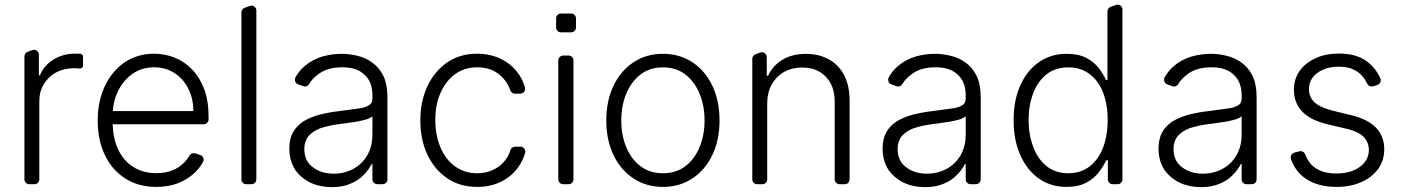

<svg xmlns="http://www.w3.org/2000/svg" viewBox="-20 -781 5944 814"><path d="M83.5 -20.6V-541.5Q83.5 -548.3 87.2 -553.6Q90.9 -558.9 96.9 -561.1L116.8 -568.5Q121.8 -570 123.9 -570Q132.5 -570 138.7 -563.7Q144.9 -557.5 144.9 -549V-461.6H149.5Q165.5 -502.5 206.3 -528.4Q247.5 -553.6 298.7 -553.6Q309.7 -553.6 316.1 -553.3H319.2Q324.6 -552.9 328.3 -549.2Q332 -545.5 332 -540.1V-503.6Q332 -497.5 327.6 -493.6Q323.2 -489.7 317.1 -490.4Q307.5 -491.8 294 -491.8Q251.8 -491.8 218 -474.1Q185 -456 165.8 -424.4Q146.7 -393.1 146.7 -352.3V-20.6Q146.7 -12.1 140.6 -6Q134.6 0 125.7 0H104Q95.5 0 89.5 -6Q83.5 -12.1 83.5 -20.6Z M510.7 -24.5Q454.9 -60.4 424.7 -123.6Q394.2 -187.5 394.2 -269.9Q394.2 -351.6 424.7 -416.5Q454.9 -480.1 508.9 -517Q562.9 -553.3 633.5 -553.3Q677.6 -553.3 719.1 -537.3Q760.3 -521.3 793 -487.9Q826 -454.2 845.2 -404.5Q864.3 -354 864.3 -285.5V-274.9Q864.3 -266.3 858.3 -260.3Q852.3 -254.3 843.4 -254.3H457.7Q459.5 -193.9 480.5 -148.4Q502.8 -100.1 544.4 -73.5Q585.9 -46.9 643.1 -46.9Q682.2 -46.9 710.9 -58.9Q740.4 -70.7 760.3 -91.3Q774.1 -105.1 783.4 -121.4Q786.2 -126.4 791.2 -129.1Q796.2 -131.7 801.5 -131.7Q804.7 -131.7 807.9 -130.7L828.8 -123.9Q835.6 -121.8 839.5 -116.3Q843.4 -110.8 843.4 -104Q843.4 -99.1 840.9 -94.5Q828.8 -72.1 810 -53.3Q782 -24.1 739.7 -6.4Q697.1 11.4 643.1 11.4Q566.8 11.4 510.7 -24.5ZM799.7 -310Q799.7 -362.9 778.4 -404.8Q757.8 -446.7 719.8 -471.2Q682.5 -495.7 633.5 -495.7Q581.3 -495.7 541.9 -468Q502.5 -440.3 480.5 -394.9Q460.9 -355.1 458.5 -310Z M1003.6 -20.6V-728.3Q1003.6 -735.1 1007.3 -740.4Q1011 -745.7 1017 -747.9L1039.1 -755.7Q1044 -757.1 1046.2 -757.1Q1054.7 -757.1 1060.7 -751.1Q1066.8 -745 1066.8 -736.2V-20.6Q1066.8 -12.1 1060.7 -6Q1054.7 0 1046.2 0H1024.1Q1015.6 0 1009.6 -6Q1003.6 -12.1 1003.6 -20.6Z M1296.2 -6.4Q1255 -27 1230.5 -62.5Q1206.7 -100.5 1206.7 -152Q1206.7 -192.1 1222.3 -220.5Q1236.9 -246.4 1266 -266.3Q1294.4 -283.4 1332.4 -294.4Q1382.5 -306.5 1416.5 -309.7L1457.7 -315.3Q1490.1 -319.6 1494.7 -320.3Q1525.6 -323.5 1542.6 -333.8Q1558.9 -342.3 1558.9 -362.9V-376.4Q1558.9 -433.2 1525.9 -463.8Q1493.6 -495.7 1431.1 -495.7Q1370.7 -495.7 1334.5 -469.8Q1304.7 -449.6 1289.8 -424Q1287.3 -419.4 1282.5 -416.7Q1277.7 -414.1 1272.7 -414.1Q1269.2 -414.1 1264.9 -415.8L1244 -423.3Q1237.6 -425.4 1233.8 -430.8Q1230.1 -436.1 1230.1 -442.8Q1230.1 -448.5 1232.6 -453.1Q1250.4 -484 1273.1 -502.1Q1304 -528.4 1346.9 -541.5Q1388.1 -552.9 1429 -552.9Q1459.2 -552.9 1494.7 -544.7Q1530.5 -535.9 1556.8 -516.7Q1585.6 -497.2 1604.8 -460.6Q1622.5 -423.3 1622.5 -370V-21Q1622.5 -12.1 1616.5 -6Q1610.4 0 1601.6 0H1579.9Q1571.4 0 1565.2 -6Q1558.9 -12.1 1558.9 -21V-86.3H1556.1Q1543 -60.7 1521.7 -39.4Q1500 -16 1465.6 -2.1Q1432.9 12.4 1386.4 12.4Q1337 12.4 1296.2 -6.4ZM1305.4 -72.8Q1340.9 -44.7 1394.9 -44.7Q1442.8 -44.7 1482.2 -67.5Q1518.8 -88.8 1539.4 -126.8Q1558.9 -163.4 1558.9 -209.2V-288Q1554.3 -283 1536.2 -275.6Q1516 -269.9 1497.9 -266.3L1483 -263.8Q1467.3 -261 1455.3 -259.9L1444.6 -258.2Q1421.9 -255 1416.5 -254.6Q1375 -249.3 1337.7 -237.2Q1306.1 -224.8 1287.6 -203.8Q1270.2 -181.5 1270.2 -149.9Q1270.2 -99.1 1305.4 -72.8Z M1876.1 -25.2Q1821.7 -62.1 1791.9 -125.4Q1762.1 -189.3 1762.1 -270.6Q1762.1 -352.3 1792.6 -416.5Q1822.8 -480.1 1876.8 -517Q1931.1 -553.3 2002.1 -553.3Q2056.5 -553.3 2101.6 -532.3Q2146 -511 2174.7 -473Q2196 -445 2205.6 -410.2Q2206.3 -408 2206.3 -404.5Q2206.3 -396 2200.3 -389.9Q2194.2 -383.9 2185.7 -383.9H2163.4Q2156.6 -383.9 2151.1 -387.8Q2145.6 -391.7 2143.5 -398.1Q2131 -435.7 2099.4 -462.7Q2061.8 -495.7 2003.2 -495.7Q1951 -495.7 1910.9 -467.7Q1870.4 -438.6 1848.4 -388.8Q1825.6 -339.1 1825.6 -272.7Q1825.6 -206.7 1847.7 -155.2Q1870 -103.7 1909.8 -75.3Q1949.9 -46.5 2003.2 -46.5Q2039.8 -46.5 2069.6 -60.4Q2099.1 -73.5 2120 -99.1Q2136.4 -119.3 2143.8 -144.5Q2146 -151.3 2151.5 -155.2Q2157 -159.1 2163.7 -159.1H2186.1Q2195 -159.1 2201 -153.1Q2207 -147 2207 -138.5Q2207 -136.4 2206.3 -132.8Q2196.7 -99.1 2176.5 -71.4Q2148.8 -32.7 2104.4 -10.7Q2059.7 11.4 2003.2 11.4Q1929.7 11.4 1876.1 -25.2Z M2346.9 -20.6V-524.5Q2346.9 -533.4 2353.2 -539.4Q2359.4 -545.5 2367.9 -545.5H2390.6Q2399.1 -545.5 2405.2 -539.4Q2411.2 -533.4 2411.2 -524.5V-20.6Q2411.2 -12.1 2405.2 -6Q2399.1 0 2390.6 0H2367.9Q2359.4 0 2353.2 -6Q2346.9 -12.1 2346.9 -20.6ZM2337.7 -703.1Q2337.7 -711.6 2343.8 -717.7Q2349.8 -723.7 2358.3 -723.7H2400.9Q2409.4 -723.7 2415.7 -717.7Q2421.9 -711.6 2421.9 -703.1V-664.8Q2421.9 -655.9 2415.7 -649.9Q2409.4 -643.8 2400.9 -643.8H2358.3Q2349.8 -643.8 2343.8 -649.9Q2337.7 -655.9 2337.7 -664.8Z M2665.8 -24.5Q2611.2 -60.4 2581 -123.6Q2550.4 -187.5 2550.4 -270.2Q2550.4 -353.7 2581 -417.6Q2611.5 -481.2 2665.8 -517Q2719.8 -552.9 2790.8 -552.9Q2860.8 -552.9 2915.5 -517Q2969.5 -481.2 3000 -417.6Q3030.5 -353.7 3030.5 -270.2Q3030.5 -187.5 3000 -123.6Q2969.8 -60.4 2915.5 -24.5Q2860.8 11.4 2790.5 11.4Q2719.8 11.4 2665.8 -24.5ZM2634.6 -158.4Q2655.5 -106.9 2694.6 -77.1Q2734.4 -46.5 2790.5 -46.5Q2846.9 -46.5 2886.7 -77.1Q2925.4 -107.2 2946.4 -158.4Q2967 -208.5 2967 -270.2Q2967 -331.7 2946.4 -382.5Q2925.8 -433.6 2886.7 -464.5Q2847.3 -495.4 2790.5 -495.4Q2734 -495.4 2694.6 -464.5Q2655.5 -433.9 2634.6 -382.5Q2614 -331.7 2614 -270.2Q2614 -208.5 2634.6 -158.4Z M3169.4 -20.6V-531.2Q3169.4 -538 3173.1 -543.3Q3176.8 -548.7 3182.9 -550.8L3202.8 -558.2Q3207.7 -559.7 3209.9 -559.7Q3218.4 -559.7 3224.6 -553.4Q3230.8 -547.2 3230.8 -538.7V-459.9H3236.5Q3255.7 -502.1 3296.2 -527Q3337.4 -552.6 3397 -552.6Q3451.7 -552.6 3493.6 -529.5Q3535.9 -506.7 3558.6 -462.4Q3582 -418.3 3582 -353.3V-20.6Q3582 -12.1 3576 -6Q3570 0 3561.1 0H3539.4Q3530.9 0 3524.9 -6Q3518.8 -12.1 3518.8 -20.6V-349.4Q3518.8 -416.9 3481.2 -455.6Q3443.9 -494.7 3381 -494.7Q3337.4 -494.7 3304.7 -476.2Q3271.7 -457.7 3251.8 -422.9Q3232.6 -388.5 3232.6 -340.9V-20.6Q3232.6 -12.1 3226.6 -6Q3220.5 0 3211.6 0H3190Q3181.5 0 3175.4 -6Q3169.4 -12.1 3169.4 -20.6Z M3811.4 -6.4Q3770.2 -27 3745.7 -62.5Q3721.9 -100.5 3721.9 -152Q3721.9 -192.1 3737.6 -220.5Q3752.1 -246.4 3781.2 -266.3Q3809.7 -283.4 3847.7 -294.4Q3897.7 -306.5 3931.8 -309.7L3973 -315.3Q4005.3 -319.6 4009.9 -320.3Q4040.8 -323.5 4057.9 -333.8Q4074.2 -342.3 4074.2 -362.9V-376.4Q4074.2 -433.2 4041.2 -463.8Q4008.9 -495.7 3946.4 -495.7Q3886 -495.7 3849.8 -469.8Q3820 -449.6 3805 -424Q3802.6 -419.4 3797.8 -416.7Q3793 -414.1 3788 -414.1Q3784.4 -414.1 3780.2 -415.8L3759.2 -423.3Q3752.8 -425.4 3749.1 -430.8Q3745.4 -436.1 3745.4 -442.8Q3745.4 -448.5 3747.9 -453.1Q3765.6 -484 3788.4 -502.1Q3819.2 -528.4 3862.2 -541.5Q3903.4 -552.9 3944.2 -552.9Q3974.4 -552.9 4009.9 -544.7Q4045.8 -535.9 4072.1 -516.7Q4100.9 -497.2 4120 -460.6Q4137.8 -423.3 4137.8 -370V-21Q4137.8 -12.1 4131.7 -6Q4125.7 0 4116.8 0H4095.2Q4086.6 0 4080.4 -6Q4074.2 -12.1 4074.2 -21V-86.3H4071.4Q4058.2 -60.7 4036.9 -39.4Q4015.3 -16 3980.8 -2.1Q3948.2 12.4 3901.6 12.4Q3852.3 12.4 3811.4 -6.4ZM3820.7 -72.8Q3856.2 -44.7 3910.2 -44.7Q3958.1 -44.7 3997.5 -67.5Q4034.1 -88.8 4054.7 -126.8Q4074.2 -163.4 4074.2 -209.2V-288Q4069.6 -283 4051.5 -275.6Q4031.2 -269.9 4013.1 -266.3L3998.2 -263.8Q3982.6 -261 3970.5 -259.9L3959.9 -258.2Q3937.1 -255 3931.8 -254.6Q3890.3 -249.3 3853 -237.2Q3821.4 -224.8 3802.9 -203.8Q3785.5 -181.5 3785.5 -149.9Q3785.5 -99.1 3820.7 -72.8Z M4384.2 -24.1Q4334.2 -59.3 4305.8 -123.2Q4277.3 -186.4 4277.3 -271.3Q4277.3 -356.5 4305.8 -419Q4333.8 -482.2 4384.6 -517.4Q4434.7 -552.9 4502.8 -552.9Q4551.8 -552.9 4585.6 -535.5Q4618.6 -517.8 4638.5 -492.2Q4657.7 -466.6 4669.4 -441.4H4675.1V-732.6Q4675.1 -739 4679 -744.5Q4682.9 -750 4688.9 -752.1L4710.9 -759.9Q4714.1 -761.4 4718.4 -761.4Q4726.6 -761.4 4732.6 -755.3Q4738.6 -749.3 4738.6 -740.4V-20.6Q4738.6 -12.1 4732.6 -6Q4726.6 0 4718 0H4697.4Q4689.3 0 4683.1 -6Q4676.8 -12.1 4676.8 -20.6V-101.2H4669.4Q4658.4 -76.3 4638.1 -50.4Q4618.3 -24.1 4584.9 -6.4Q4551.5 11.4 4501.8 11.4Q4434.7 11.4 4384.2 -24.1ZM4360.8 -157.7Q4379.3 -107.2 4417.3 -76.3Q4455.3 -46.5 4509.2 -46.5Q4562.1 -46.5 4599.8 -75.6Q4637.1 -104.8 4656.6 -155.2Q4676.1 -207.4 4676.1 -272.4Q4676.1 -337 4657 -387.8Q4637.4 -438.2 4599.8 -466.6Q4562.5 -495.4 4509.2 -495.4Q4454.2 -495.4 4416.9 -465.9Q4379.6 -436.1 4360.4 -385.7Q4340.9 -335.6 4340.9 -272.4Q4340.9 -209.2 4360.8 -157.7Z M4981.2 -6.4Q4940 -27 4915.5 -62.5Q4891.7 -100.5 4891.7 -152Q4891.7 -192.1 4907.3 -220.5Q4921.9 -246.4 4951 -266.3Q4979.4 -283.4 5017.4 -294.4Q5067.5 -306.5 5101.6 -309.7L5142.8 -315.3Q5175.1 -319.6 5179.7 -320.3Q5210.6 -323.5 5227.6 -333.8Q5244 -342.3 5244 -362.9V-376.4Q5244 -433.2 5210.9 -463.8Q5178.6 -495.7 5116.1 -495.7Q5055.8 -495.7 5019.5 -469.8Q4989.7 -449.6 4974.8 -424Q4972.3 -419.4 4967.5 -416.7Q4962.7 -414.1 4957.7 -414.1Q4954.2 -414.1 4949.9 -415.8L4929 -423.3Q4922.6 -425.4 4918.9 -430.8Q4915.1 -436.1 4915.1 -442.8Q4915.1 -448.5 4917.6 -453.1Q4935.4 -484 4958.1 -502.1Q4989 -528.4 5032 -541.5Q5073.2 -552.9 5114 -552.9Q5144.2 -552.9 5179.7 -544.7Q5215.6 -535.9 5241.8 -516.7Q5270.6 -497.2 5289.8 -460.6Q5307.5 -423.3 5307.5 -370V-21Q5307.5 -12.1 5301.5 -6Q5295.5 0 5286.6 0H5264.9Q5256.4 0 5250.2 -6Q5244 -12.1 5244 -21V-86.3H5241.1Q5228 -60.7 5206.7 -39.4Q5185 -16 5150.6 -2.1Q5117.9 12.4 5071.4 12.4Q5022 12.4 4981.2 -6.4ZM4990.4 -72.8Q5025.9 -44.7 5079.9 -44.7Q5127.8 -44.7 5167.3 -67.5Q5203.8 -88.8 5224.4 -126.8Q5244 -163.4 5244 -209.2V-288Q5239.3 -283 5221.2 -275.6Q5201 -269.9 5182.9 -266.3L5168 -263.8Q5152.3 -261 5140.3 -259.9L5129.6 -258.2Q5106.9 -255 5101.6 -254.6Q5060 -249.3 5022.7 -237.2Q4991.1 -224.8 4972.7 -203.8Q4955.3 -181.5 4955.3 -149.9Q4955.3 -99.1 4990.4 -72.8Z M5513.8 -24.9Q5470.9 -54.7 5453.1 -107.6Q5452.1 -110.8 5452.1 -114Q5452.1 -121.1 5456.5 -126.8Q5460.9 -132.5 5468 -134.2L5489 -139.6Q5492.5 -140.3 5494 -140.3Q5500.4 -140.3 5505.9 -136.5Q5511.4 -132.8 5513.5 -126.4Q5527 -90.2 5554.3 -70.3Q5589.5 -45.5 5644.9 -45.5Q5707.7 -45.5 5745.7 -73.9Q5783.4 -102.3 5783.4 -144.9Q5783.4 -177.6 5761.4 -200.6Q5739 -223 5694.2 -233.7L5605.1 -255Q5534.4 -272 5499.6 -309.3Q5465.6 -346.2 5465.6 -400.9Q5465.6 -446.4 5490.1 -480.5Q5514.2 -514.6 5557.9 -534.4Q5600.1 -554 5655.9 -554Q5731.2 -554 5775.9 -519.9Q5812.5 -492.5 5832 -449.2Q5833.8 -445.7 5833.8 -440.3Q5833.8 -433.6 5829.7 -428.1Q5825.6 -422.6 5818.9 -420.5L5800.8 -415.1Q5797.2 -414.4 5795.5 -414.4Q5789.4 -414.4 5784.3 -417.6Q5779.1 -420.8 5776.3 -426.5Q5769.5 -441.1 5758.9 -454.5Q5742.9 -474.8 5718 -486.5Q5693.2 -498.2 5655.9 -498.2Q5600.9 -498.2 5565 -471.9Q5529.5 -445.3 5529.5 -403.8Q5529.5 -368.3 5553.6 -346.6Q5577.8 -324.9 5628.9 -312.1L5711.6 -291.9Q5780.2 -274.9 5814.6 -238.6Q5848.7 -202.4 5848.7 -147.7Q5848.7 -101.6 5823.2 -65.3Q5797.2 -29.5 5751.8 -9.2Q5706.3 11.4 5646 11.4Q5566.1 11.4 5513.8 -24.9Z"/></svg>

Font: DeltaSans Light
Style: Regular
Weight: 300
Designer: Rasmus Andersson
Foundry: rsms
Version: Version 3.012